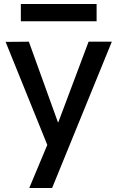

<svg xmlns="http://www.w3.org/2000/svg" viewBox="-20 -728 583 958"><path d="M126 210 216 -5 8 -519 124 -520 269 -118H271L422 -520H538L240 210ZM84 -622V-708H462V-622Z"/></svg>

Font: M PLUS 1 Medium
Style: Regular
Weight: 500
Designer: Coji Morishita
Foundry: UNDERFOREST DESIGN
Version: Version 1.001